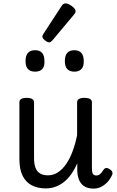

<svg xmlns="http://www.w3.org/2000/svg" viewBox="-20 -1090 686 1128"><path d="M250 17Q203 17 168 -0.5Q133 -18 113.5 -56Q94 -94 94 -156V-489Q94 -502 104.5 -508.5Q115 -515 136 -515Q158 -515 169 -508.5Q180 -502 180 -489V-161Q180 -127 188.5 -104.5Q197 -82 215.5 -71Q234 -60 262 -60Q294 -60 321 -78Q348 -96 369.5 -127.5Q391 -159 407 -202.5Q423 -246 433 -296V-489Q433 -502 443.5 -508.5Q454 -515 476 -515Q498 -515 509 -508.5Q520 -502 520 -489V-101Q520 -86 522.5 -76.5Q525 -67 531 -63Q537 -59 546 -59Q555 -59 562 -63Q569 -67 576 -75.5Q583 -84 591 -96Q597 -103 606 -103Q615 -103 626 -95Q636 -89 639.5 -79.5Q643 -70 638 -61Q627 -37 610.5 -19.5Q594 -2 573.5 8Q553 18 530 18Q506 18 488.5 11Q471 4 459.5 -9Q448 -22 441.5 -41Q435 -60 434 -84V-131Q417 -92 396.5 -64Q376 -36 352 -18Q328 0 302 8.5Q276 17 250 17ZM186 -669Q158 -669 144 -684.5Q130 -700 130 -731Q130 -763 144 -779Q158 -795 186 -795Q214 -795 227.5 -779Q241 -763 241 -731Q243 -700 228.5 -684.5Q214 -669 186 -669ZM417 -669Q389 -669 375 -684.5Q361 -700 361 -731Q361 -763 375 -779Q389 -795 417 -795Q444 -795 458 -779Q472 -763 472 -731Q473 -700 458.5 -684.5Q444 -669 417 -669ZM270 -841Q259 -841 244 -853Q229 -865 229 -875Q229 -878 230 -881Q231 -884 235 -891L342 -1055Q347 -1063 352.5 -1066.5Q358 -1070 366 -1070Q376 -1070 389.5 -1062.5Q403 -1055 413.5 -1044.5Q424 -1034 424 -1025Q424 -1018 421.5 -1013.5Q419 -1009 412 -1001L289 -854Q277 -841 270 -841Z"/></svg>

Font: Playwrite PE
Style: Regular
Weight: 400
Designer: Veronika Burian, José Scaglione
Foundry: TypeTogether
Version: Version 1.002